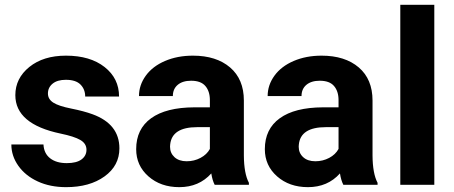

<svg xmlns="http://www.w3.org/2000/svg" viewBox="-20 -770 1892 800"><path d="M340.3 -146Q340.3 -171.9 314.7 -186.8Q289.1 -201.7 232.4 -213.4Q43.9 -252.9 43.9 -373.5Q43.9 -443.8 102.3 -491Q160.6 -538.1 254.9 -538.1Q355.5 -538.1 415.8 -490.7Q476.1 -443.4 476.1 -367.7H335Q335 -397.9 315.4 -417.7Q295.9 -437.5 254.4 -437.5Q218.8 -437.5 199.2 -421.4Q179.7 -405.3 179.7 -380.4Q179.7 -356.9 201.9 -342.5Q224.1 -328.1 276.9 -317.6Q329.6 -307.1 365.7 -293.9Q477.5 -252.9 477.5 -151.9Q477.5 -79.6 415.5 -34.9Q353.5 9.8 255.4 9.8Q189 9.8 137.5 -13.9Q85.9 -37.6 56.6 -78.9Q27.3 -120.1 27.3 -168H161.1Q163.1 -130.4 189 -110.4Q214.8 -90.3 258.3 -90.3Q298.8 -90.3 319.6 -105.7Q340.3 -121.1 340.3 -146Z M874.5 0Q864.7 -19 860.4 -47.4Q809.1 9.8 727.1 9.8Q649.4 9.8 598.4 -35.2Q547.4 -80.1 547.4 -148.4Q547.4 -232.4 609.6 -277.3Q671.9 -322.3 789.6 -322.8H854.5V-353Q854.5 -389.6 835.7 -411.6Q816.9 -433.6 776.4 -433.6Q740.7 -433.6 720.5 -416.5Q700.2 -399.4 700.2 -369.6H559.1Q559.1 -415.5 587.4 -454.6Q615.7 -493.7 667.5 -515.9Q719.2 -538.1 783.7 -538.1Q881.3 -538.1 938.7 -489Q996.1 -439.9 996.1 -351.1V-122.1Q996.6 -46.9 1017.1 -8.3V0ZM757.8 -98.1Q789.1 -98.1 815.4 -112.1Q841.8 -126 854.5 -149.4V-240.2H801.8Q695.8 -240.2 689 -167L688.5 -158.7Q688.5 -132.3 707 -115.2Q725.6 -98.1 757.8 -98.1Z M1410.6 0Q1400.9 -19 1396.5 -47.4Q1345.2 9.8 1263.2 9.8Q1185.5 9.8 1134.5 -35.2Q1083.5 -80.1 1083.5 -148.4Q1083.5 -232.4 1145.8 -277.3Q1208 -322.3 1325.7 -322.8H1390.6V-353Q1390.6 -389.6 1371.8 -411.6Q1353 -433.6 1312.5 -433.6Q1276.9 -433.6 1256.6 -416.5Q1236.3 -399.4 1236.3 -369.6H1095.2Q1095.2 -415.5 1123.5 -454.6Q1151.9 -493.7 1203.6 -515.9Q1255.4 -538.1 1319.8 -538.1Q1417.5 -538.1 1474.9 -489Q1532.2 -439.9 1532.2 -351.1V-122.1Q1532.7 -46.9 1553.2 -8.3V0ZM1293.9 -98.1Q1325.2 -98.1 1351.6 -112.1Q1377.9 -126 1390.6 -149.4V-240.2H1337.9Q1231.9 -240.2 1225.1 -167L1224.6 -158.7Q1224.6 -132.3 1243.2 -115.2Q1261.7 -98.1 1293.9 -98.1Z M1789.6 0H1647.9V-750H1789.6Z"/></svg>

Font: Vazir FD-UI
Style: Bold-FD-UI
Weight: 700
Designer: Saber Rastikerdar
Foundry: Saber Rastikerdar
Version: Version 30.0.0